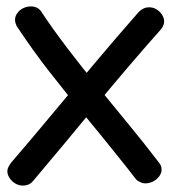

<svg xmlns="http://www.w3.org/2000/svg" viewBox="-20 -566 564 600"><path d="M52 14Q39 14 28 7.5Q17 1 10 -9.5Q3 -20 3 -31Q3 -38 6.5 -44.5Q10 -51 15 -58Q77 -130 143.5 -210Q210 -290 278.5 -371.5Q347 -453 414 -529Q421 -536 428.5 -539.5Q436 -543 443 -543Q457 -544 468 -537.5Q479 -531 486 -520.5Q493 -510 493 -499Q493 -492 489.5 -484.5Q486 -477 480 -471Q378 -356 279.5 -236Q181 -116 83 0Q76 8 68 11Q60 14 52 14ZM434 7Q426 7 417.5 3Q409 -1 404 -7Q378 -41 350.5 -75Q323 -109 296 -142.5Q269 -176 241.5 -209Q214 -242 187 -275.5Q160 -309 133.5 -343Q107 -377 82 -412Q57 -447 33 -483Q27 -494 27 -504Q27 -513 31.5 -521Q36 -529 43 -534.5Q50 -540 58.5 -543Q67 -546 76 -546Q88 -546 97 -541Q106 -536 112 -525Q148 -471 193.5 -411.5Q239 -352 288.5 -291.5Q338 -231 385.5 -173Q433 -115 472 -64Q478 -57 481.5 -50.5Q485 -44 485 -36Q485 -25 477.5 -15Q470 -5 458.5 1Q447 7 434 7Z"/></svg>

Font: Playpen Sans Hebrew
Style: Regular
Weight: 400
Designer: Tom Grace, Laura Meseguer, Veronika Burian, José Scaglione
Foundry: TypeTogether
Version: Version 2.000